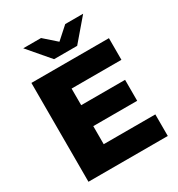

<svg xmlns="http://www.w3.org/2000/svg" viewBox="-210 -1043 1091 1178"><g transform="rotate(-30 336.0 -454.5)"><path d="M69.8 0V-700.2H619.1V-546.9H266.1V-429.2H577.1V-280.8H266.1V-152.8H631.8V0ZM263.2 -756.8 132.8 -909.2H258.8L345.2 -833L430.2 -909.2H557.1L426.8 -756.8Z"/></g></svg>

Font: Montserrat ExtraBold
Style: Regular
Weight: 800
Designer: Julieta Ulanovsky
Foundry: Julieta Ulanovsky
Version: Version 9.000